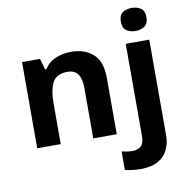

<svg xmlns="http://www.w3.org/2000/svg" viewBox="-103 -859 1167 1198"><g transform="rotate(-10 481.0 -260.0)"><path d="M388 -556Q476 -556 529 -508.5Q582 -461 582 -356V0H433V-319Q433 -378 412 -407.5Q391 -437 345 -437Q277 -437 252 -390.5Q227 -344 227 -257V0H78V-546H192L212 -476H220Q246 -518 291.5 -537Q337 -556 388 -556ZM729 -687Q729 -729 752.5 -744.5Q776 -760 810 -760Q843 -760 867 -744.5Q891 -729 891 -687Q891 -646 867 -630Q843 -614 810 -614Q776 -614 752.5 -630Q729 -646 729 -687ZM691 240Q666 240 638.5 236.5Q611 233 593 228V111Q611 115 627 117.5Q643 120 663 120Q693 120 714 103Q735 86 735 37V-546H884V59Q884 109 865 150Q846 191 803.5 215.5Q761 240 691 240Z"/></g></svg>

Font: RS Noto Sans
Style: Bold
Weight: 700
Designer: Monotype Design Team
Foundry: Monotype Imaging Inc.
Version: Version 3.10